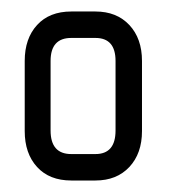

<svg xmlns="http://www.w3.org/2000/svg" viewBox="-20 -314 297 334"><path d="M104 0Q66 0 44.5 -23.5Q23 -47 23 -86V-208Q23 -247 44.5 -270.5Q66 -294 104 -294H146Q183 -294 205 -270.5Q227 -247 227 -208V-86Q227 -47 205 -23.5Q183 0 146 0ZM181 -208Q181 -248 146 -248H104Q68 -248 68 -208V-87Q68 -46 104 -46H146Q181 -46 181 -87Z"/></svg>

Font: Chathura
Style: ExtraBold
Weight: 800
Designer: Appaji Ambarisha Darbha
Foundry: Aditya Fonts
Version: Version 1.001 2016